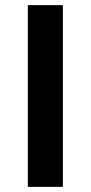

<svg xmlns="http://www.w3.org/2000/svg" viewBox="-20 -725 352 745"><path d="M88 0V-705H224V0Z"/></svg>

Font: Nunito Sans 7pt
Style: Bold
Weight: 700
Designer: Vernon Adams
Foundry: Vernon Adams
Version: Version 3.101;gftools[0.9.27]